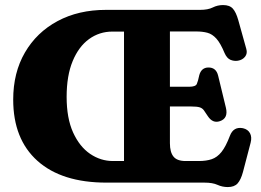

<svg xmlns="http://www.w3.org/2000/svg" viewBox="-20 -740 1058 778"><path d="M409.5 -700H790Q823 -700 842.2 -709.8Q861.5 -719.5 884 -719.5Q910.5 -719.5 923.5 -705Q936.5 -690.5 945.5 -658.5L978 -542Q983.5 -523.5 973 -510.2Q962.5 -497 944 -494Q929 -491.5 914.2 -497.5Q899.5 -503.5 890 -525Q873.5 -565 856.8 -583.5Q840 -602 820.5 -607.2Q801 -612.5 775 -612.5H668.5V-388.5H746.5Q772.5 -388.5 777.5 -399.8Q782.5 -411 787.5 -435.5Q796 -466 824 -466.5Q856 -467 864 -433L895.5 -303Q905.5 -260.5 871 -249Q842 -239 822 -269.5Q812.5 -284.5 806 -293.2Q799.5 -302 788.8 -305.2Q778 -308.5 755 -308.5H668.5V-159.5Q668.5 -123.5 683 -105.5Q697.5 -87.5 732 -87.5H785.5Q816 -87.5 838 -95Q860 -102.5 877.5 -124.2Q895 -146 911.5 -189.5Q926 -228 964.5 -220.5Q984.5 -216 993 -200.2Q1001.5 -184.5 995.5 -161.5L964.5 -43Q956 -11.5 942.8 3.2Q929.5 18 903 18Q881 18 861.2 9Q841.5 0 808.5 0H411.5Q230.5 0 132 -88Q33.5 -176 33.5 -336.5Q33.5 -445.5 81 -527.2Q128.5 -609 213.2 -654.5Q298 -700 409.5 -700ZM250 -347.5Q250 -261 276.2 -203.2Q302.5 -145.5 345.2 -116.5Q388 -87.5 437.5 -87.5H482.5V-612H435Q383 -612 341 -581.8Q299 -551.5 274.5 -492.5Q250 -433.5 250 -347.5Z"/></svg>

Font: Fraunces 72pt S100
Style: Bold
Weight: 700
Version: Version 1.000; ttfautohint (v1.8.3)